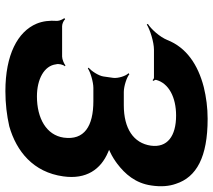

<svg xmlns="http://www.w3.org/2000/svg" viewBox="-58 -702 771 694"><g transform="rotate(90 327.0 -355.5)"><path d="M398 -607C473 -607 515 -575 507 -516C498 -453 445 -418 361 -418H313C292 -418 259 -429 249 -438L245 -435C255 -426 264 -398 262 -380L257 -345C255 -328 237 -300 225 -291L228 -288C240 -297 277 -308 298 -308H346C437 -308 488 -275 478 -201C469 -138 408 -104 329 -104C267 -104 218 -130 213 -173C210 -182 214 -199 220 -205L217 -207C211 -202 195 -195 185 -195H75C66 -195 54 -201 50 -206L46 -203C50 -198 56 -186 56 -177C54 -149 57 -125 66 -103C95 -34 179 10 310 10C355 10 397 5 437 -4C528 -30 603 -91 618 -199C630 -283 592 -335 531 -361C526 -363 518 -367 514 -367V-363C518 -363 526 -366 531 -369C546 -376 560 -385 572 -394C609 -422 643 -460 651 -518C656 -551 654 -581 645 -606C621 -681 548 -721 410 -721C370 -721 332 -716 295 -707C214 -686 152 -644 125 -575C114 -548 86 -517 67 -505L69 -501C88 -513 133 -527 160 -527H261C265 -527 268 -524 270 -522L273 -525C272 -526 269 -531 269 -534C281 -581 333 -607 398 -607Z"/></g></svg>

Font: Asimov
Style: EdgeWideIt
Weight: 500
Designer: Google
Version: Version 2.000980: 2014